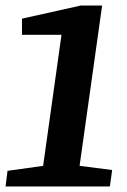

<svg xmlns="http://www.w3.org/2000/svg" viewBox="-35 -670 455 690"><path d="M120 -74 186 -545H44V-603L255 -650H332L251 -74L368 -59L360 0H-15L-8 -56Z"/></svg>

Font: Faustina VF Beta
Style: Italic
Weight: 400
Italic angle: -8°
Designer: Alfonso Garcia
Foundry: Omnibus-Type
Version: Version 1.006